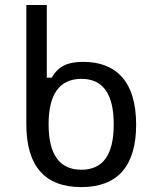

<svg xmlns="http://www.w3.org/2000/svg" viewBox="-20 -763 642 783"><path d="M311.5 0C460.4 0 535.2 -86.4 535.2 -254.9C535.2 -426.3 457.5 -510.7 319.3 -510.7C256.8 -510.7 218.3 -493.7 190.9 -446.3H170.9V-742.7H87.4V-256.3C87.4 -85.9 162.6 0 311.5 0ZM312 -70.8C223.6 -70.8 178.2 -131.8 178.2 -255.9C178.2 -378.9 222.7 -441.4 312 -441.4C400.4 -441.4 443.8 -379.4 443.8 -255.9C443.8 -132.3 400.4 -70.8 312 -70.8Z"/></svg>

Font: Hack
Style: Regular
Weight: 400
Monospace: yes
Designer: Christopher Simpkins
Foundry: Christopher Simpkins
Version: Version 2.010